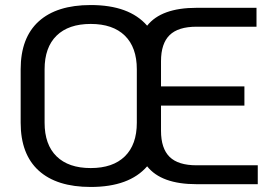

<svg xmlns="http://www.w3.org/2000/svg" viewBox="-20 -731 1085 762"><path d="M1003 -75V0H760Q620 0 564 -71Q493 11 340 11Q205 11 133.5 -54Q62 -119 62 -244V-456Q62 -581 133.5 -646Q205 -711 340 -711Q493 -711 564 -629Q620 -700 760 -700H998V-625H760Q687 -625 653 -591.5Q619 -558 619 -488V-388H950V-312H619V-212Q619 -142 653 -108.5Q687 -75 760 -75ZM523 -244V-456Q523 -543 475.5 -589.5Q428 -636 340 -636Q252 -636 204.5 -589.5Q157 -543 157 -456V-244Q157 -157 204.5 -110.5Q252 -64 340 -64Q428 -64 475.5 -110.5Q523 -157 523 -244Z"/></svg>

Font: KoHo Medium
Style: Regular
Weight: 500
Version: Version 1.000; ttfautohint (v1.6)